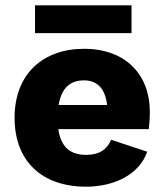

<svg xmlns="http://www.w3.org/2000/svg" viewBox="-20 -694 619 724"><path d="M476 -674H112V-569H476ZM305 10C410 10 506 -36 535 -122L399 -167C384 -131 355 -110 305 -110C247 -110 210 -137 200 -207H541C543 -223 545 -248 545 -273C545 -411 455 -510 297 -510C142 -510 35 -415 35 -250C35 -85 139 10 305 10ZM297 -391C348 -391 377 -358 384 -298H201C212 -362 244 -391 297 -391Z"/></svg>

Font: Work Sans
Style: Bold
Weight: 700
Designer: Wei Huang
Foundry: Wei Huang
Version: Version 2.012